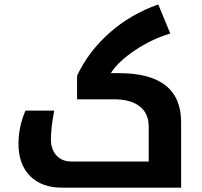

<svg xmlns="http://www.w3.org/2000/svg" viewBox="-20 -862 927 882"><path d="M264.2 0Q170.9 0 117.9 -53.7Q64.9 -107.4 64.9 -201.2Q64.9 -280.3 97.2 -354H229Q213.9 -273.9 213.9 -223.1Q213.9 -175.3 239.5 -147.7Q265.1 -120.1 308.1 -120.1H663.1V-280.8Q663.1 -341.3 621.6 -373.5Q580.1 -405.8 503.9 -405.8H334V-514.2Q386.7 -626 483.2 -711.2Q579.6 -796.4 707 -841.8L762.2 -708Q675.8 -682.1 599.4 -630.6Q522.9 -579.1 488.8 -525.9H526.9Q812 -525.9 812 -299.8V0Z"/></svg>

Font: Droid Arabic Kufi
Style: Bold
Weight: 700
Designer: Pascal Zoghbi
Foundry: Irfont.ir
Version: Version 1.00 February 28, 2013, initial release